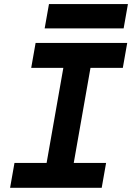

<svg xmlns="http://www.w3.org/2000/svg" viewBox="-20 -899 632 919"><path d="M28.3 0 49.3 -119.1H203.1L283.2 -574.2H129.4L150.4 -693.4H588.9L567.9 -574.2H413.1L333 -119.1H487.8L466.8 0ZM193.8 -763.2 214.4 -879.4H592.3L571.8 -763.2Z"/></svg>

Font: Cascadia Code PL
Style: Bold Italic
Weight: 700
Italic angle: -10°
Monospace: yes
Designer: Aaron Bell
Foundry: Saja Typeworks
Version: Version 2404.023; ttfautohint (v1.8.4)